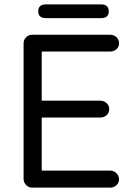

<svg xmlns="http://www.w3.org/2000/svg" viewBox="-20 -859 610 879"><path d="M128 -700H484Q501 -700 513 -689Q525 -678 525 -661Q525 -644 513 -633.5Q501 -623 484 -623H162L171 -640V-387L161 -398H439Q456 -398 468 -387Q480 -376 480 -359Q480 -342 468 -331.5Q456 -321 439 -321H164L171 -330V-71L165 -78H484Q501 -78 513 -66Q525 -54 525 -39Q525 -22 513 -11Q501 0 484 0H128Q111 0 99.5 -12Q88 -24 88 -41V-660Q88 -677 99.5 -688.5Q111 -700 128 -700ZM191 -776Q155 -776 155 -807Q155 -839 191 -839H442Q478 -839 478 -807Q478 -776 442 -776Z"/></svg>

Font: Quicksand Light Medium
Style: Regular
Weight: 500
Version: Version 3.006